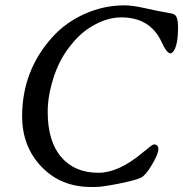

<svg xmlns="http://www.w3.org/2000/svg" viewBox="-20 -705 700 733"><path d="M455.1 -684.6Q486.3 -684.6 536.1 -673.3Q585.9 -662.1 612.5 -657.7Q639.2 -653.3 644.5 -650.4Q659.7 -642.6 659.7 -601.1Q659.7 -527.8 639.6 -505.9L631.8 -501Q616.7 -501 597.7 -543Q554.2 -638.7 442.9 -638.7Q384.3 -638.7 321.8 -599.1Q280.8 -573.2 242.4 -522.5Q204.1 -471.7 183.1 -404.5Q162.1 -337.4 162.1 -278.3Q162.1 -165.5 213.6 -105.5Q265.1 -45.4 355.5 -45.4Q432.6 -45.4 522.9 -121.1Q562 -153.8 567.4 -153.8Q584.5 -153.8 584.5 -135.5Q584.5 -117.2 560.5 -76.7Q536.6 -36.1 518.6 -26.9Q500.5 -17.6 436 -4.4Q371.6 8.8 343.8 8.8H327.1Q212.4 8.8 138.4 -68.4Q64.5 -145.5 64.5 -261.2Q64.5 -435.1 179.7 -563Q231.4 -620.1 304 -652.3Q376.5 -684.6 455.1 -684.6Z"/></svg>

Font: Averia Serif Libre Light
Style: Italic
Weight: 300
Italic angle: -8.5°
Version: Version 1.002